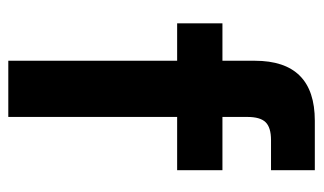

<svg xmlns="http://www.w3.org/2000/svg" viewBox="-174 -586 760 451"><g transform="rotate(90 205.5 -360.0)"><path d="M254.2 0H122.2V-579Q122.2 -720 263.2 -720H379.3V-617.1H308.5Q279 -617.1 266.6 -604.4Q254.2 -591.8 254.2 -561.7ZM379.3 -396.6H34.3V-503H379.3Z"/></g></svg>

Font: Wix Madefor Display
Style: Regular
Weight: 400
Designer: Dalton Maag Ltd
Foundry: Dalton Maag Ltd
Version: Version 3.100